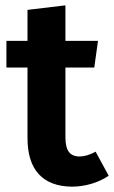

<svg xmlns="http://www.w3.org/2000/svg" viewBox="-20 -683 427 719"><path d="M387 -25Q358 -5 321.5 5.5Q285 16 249 16Q167 15 125 -31Q83 -77 83 -166V-430H4V-530H83V-646L225 -663V-530H347L333 -430H225V-169Q225 -131 238 -114Q251 -97 278 -97Q305 -97 338 -115Z"/></svg>

Font: Wolseley Sans SemiBold
Style: Regular
Weight: 600
Designer: Carrois Corporate & Edenspiekermann AG
Foundry: Carrois Corporate GbR & Edenspiekermann AG
Version: Version 4.202